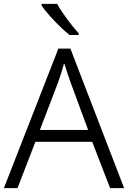

<svg xmlns="http://www.w3.org/2000/svg" viewBox="-20 -967 658 987"><path d="M274 -947H194V-938C221 -898 289 -825 338 -787H384V-797C348 -835 298 -902 274 -947ZM546 0H618L342 -717H280L0 0H70L162 -238H454ZM343 -543 433 -299H185L278 -542C287 -567 300 -606 310 -643C319 -614 336 -561 343 -543Z"/></svg>

Font: Noto Sans Syriac Light
Style: Regular
Weight: 300
Designer: Patrick Giasson and the Monotype Design Team
Foundry: Monotype Imaging Inc.
Version: Version 3.000